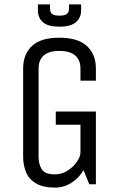

<svg xmlns="http://www.w3.org/2000/svg" viewBox="-20 -836 540 871"><path d="M233 -330H415V0H385L359 -64Q339 -30 305 -7.5Q271 15 230 15Q176 15 144 -3.5Q112 -22 98.5 -54Q85 -86 85 -125V-525Q85 -590 125 -627.5Q165 -665 249 -665Q333 -665 374 -627.5Q415 -590 415 -525V-470H345V-525Q345 -563 321.5 -584Q298 -605 249 -605Q201 -605 178 -584Q155 -563 155 -525V-125Q155 -91 169.5 -68Q184 -45 229 -45Q260 -45 286 -61.5Q312 -78 328.5 -101.5Q345 -125 345 -145V-270H233ZM207 -796Q207 -780 216.5 -772.5Q226 -765 250 -765Q273 -765 283 -772.5Q293 -780 293 -796V-816H348V-790Q348 -755 324 -735Q300 -715 250 -715Q198 -715 175 -735Q152 -755 152 -790V-816H207Z"/></svg>

Font: Unica One
Style: Regular
Weight: 400
Designer: Eduardo Rodriguez Tunni
Foundry: Eduardo Rodriguez Tunni
Version: Version 2.000; ttfautohint (v1.8.4.7-5d5b);gftools[0.9.23]